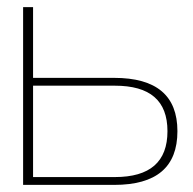

<svg xmlns="http://www.w3.org/2000/svg" viewBox="-20 -520 544 540"><path d="M45 0H301C420 0 479 -50 479 -151C479 -251 420 -301 301 -301H73V-500H45ZM73 -22V-279H303C402 -279 451 -237 451 -151C451 -65 402 -22 303 -22Z"/></svg>

Font: LT Wave Thin
Style: Regular
Weight: 100
Designer: Daniel Lyons
Version: Version 2.5 (Glyphs App)